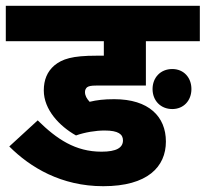

<svg xmlns="http://www.w3.org/2000/svg" viewBox="-20 -642 709 662"><path d="M341 -192C388 -192 404 -179 404 -158C404 -133 382 -119 330 -119C240 -119 176 -162 110 -227L12 -137C84 -65 191 0 336 0C489 0 552 -67 552 -154C552 -240 493 -300 374 -300C338 -300 314 -297 289 -291C279 -302 273 -312 273 -325C273 -332 276 -337 280 -341C286 -345 293 -347 312 -347H483V-500H669V-622H0V-500H338V-450H313C229 -450 195 -439 167 -416C143 -395 131 -367 131 -330C131 -264 185 -207 242 -175C273 -186 310 -192 341 -192ZM506 -335C506 -295 534 -266 574 -266C613 -266 640 -295 640 -335C640 -374 614 -404 574 -404C533 -404 506 -374 506 -335Z"/></svg>

Font: Noto Sans SemiCondensed ExtraBold
Style: Italic
Weight: 800
Width: 4
Italic angle: -12°
Designer: Monotype Design Team
Foundry: Monotype Imaging Inc.
Version: Version 2.013